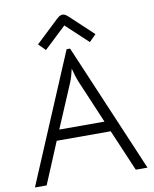

<svg xmlns="http://www.w3.org/2000/svg" viewBox="-96 -962 826 1033"><g transform="rotate(-10 317.5 -445.0)"><path d="M326 -703 625 0H561L464 -227H169L74 0H10L307 -703ZM193 -284H440L341 -517Q333 -536 326.5 -557.5Q320 -579 316 -595Q312 -578 306 -556.5Q300 -535 292 -517ZM437 -719 317 -831 197 -718 160 -755 269 -858Q283 -872 294.5 -881Q306 -890 317 -890Q328 -890 339.5 -881Q351 -872 365 -858L474 -756Z"/></g></svg>

Font: Snippet
Style: Regular
Weight: 400
Designer: Gesine Todt
Foundry: Gesine Todt
Version: Version 1.000